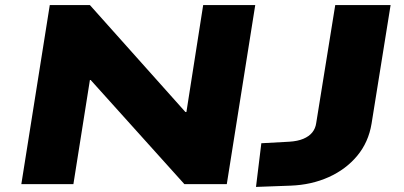

<svg xmlns="http://www.w3.org/2000/svg" viewBox="-20 -725 1590 756"><path d="M64 0 176 -705H334L710 -284H714L780 -705H985L873 0H706L337 -410H334L269 0ZM988 11 1009 -161 1119 -167Q1152 -169 1174.5 -178.5Q1197 -188 1209.5 -203.5Q1222 -219 1225 -240L1300 -705H1518L1443 -238Q1431 -165 1386.5 -111.5Q1342 -58 1274 -27.5Q1206 3 1124 6Z"/></svg>

Font: Nunito Sans 7pt Expanded Black
Style: Italic
Weight: 900
Width: 7
Italic angle: -9°
Designer: Vernon Adams
Foundry: Vernon Adams
Version: Version 3.101;gftools[0.9.27]